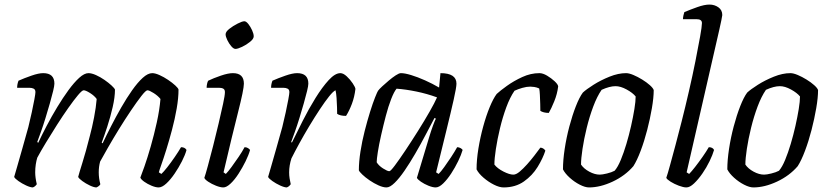

<svg xmlns="http://www.w3.org/2000/svg" viewBox="-20 -820 3629 840"><path d="M124 0Q113 0 94.5 -8.5Q76 -17 60.5 -28Q45 -39 42 -46Q46 -60 55.5 -92.5Q65 -125 77.5 -169.5Q90 -214 104 -264Q112 -296 119 -328.5Q126 -361 130.5 -385.5Q135 -410 135 -417Q135 -428 127.5 -432Q120 -436 108 -436H55Q55 -452 61 -467Q86 -478 117.5 -489Q149 -500 169 -500Q218 -500 218 -454Q218 -445 212.5 -422Q207 -399 198 -367.5Q189 -336 179 -303.5Q169 -271 159 -243Q149 -215 143 -199L147 -195Q163 -229 184.5 -270Q206 -311 230.5 -351.5Q255 -392 279.5 -425.5Q304 -459 326.5 -479.5Q349 -500 367 -500Q381 -500 400 -491.5Q419 -483 437 -470.5Q455 -458 468 -446Q481 -434 483 -428Q483 -395 473 -351.5Q463 -308 449.5 -266.5Q436 -225 425 -196L429 -193Q445 -227 466 -268Q487 -309 510.5 -350Q534 -391 558 -425Q582 -459 604.5 -479.5Q627 -500 646 -500Q659 -500 678 -491.5Q697 -483 715.5 -470.5Q734 -458 747 -446Q760 -434 761 -428Q761 -391 753 -345Q745 -299 732.5 -252Q720 -205 707.5 -165Q695 -125 685.5 -98.5Q676 -72 675 -66L686 -59Q696 -68 712 -88.5Q728 -109 744.5 -133Q761 -157 772 -176Q789 -176 796 -164Q790 -142 776 -114.5Q762 -87 744 -60.5Q726 -34 707.5 -17Q689 0 674 0Q661 0 643 -7.5Q625 -15 611 -25Q597 -35 594 -43Q599 -55 612 -92Q625 -129 639.5 -179.5Q654 -230 666 -284.5Q678 -339 682 -387Q671 -401 652 -413Q633 -425 625 -425Q618 -425 598.5 -400Q579 -375 553 -336.5Q527 -298 500.5 -255Q474 -212 452 -173.5Q430 -135 418 -113Q412 -91 412 -66Q412 -40 419 -14Q415 -6 402 0Q391 0 373 -8.5Q355 -17 340 -28Q325 -39 322 -46Q326 -62 340.5 -108Q355 -154 373 -225Q383 -262 391.5 -306Q400 -350 403 -387Q393 -401 374 -413Q355 -425 346 -425Q339 -425 321 -403.5Q303 -382 279 -348Q255 -314 229.5 -274Q204 -234 181 -196Q158 -158 143 -130Q139 -117 136.5 -100.5Q134 -84 134 -66Q134 -43 141 -14Q139 -11 135 -7Q131 -3 124 0Z M957 0Q944 0 925 -7.5Q906 -15 891 -25Q876 -35 874 -42Q879 -56 889.5 -94.5Q900 -133 912.5 -182Q925 -231 936.5 -280Q948 -329 956 -366Q964 -403 964 -417Q964 -428 957 -432Q950 -436 938 -436H884Q884 -444 886 -453.5Q888 -463 891 -467Q914 -478 946 -489Q978 -500 999 -500Q1047 -500 1047 -454Q1047 -429 1021.5 -329Q996 -229 958 -66L968 -59Q978 -69 993 -89.5Q1008 -110 1024 -133.5Q1040 -157 1050 -176Q1059 -176 1065 -172Q1071 -168 1074 -164Q1068 -142 1054.5 -114.5Q1041 -87 1024 -60.5Q1007 -34 989 -17Q971 0 957 0ZM1010 -606Q1002 -606 992 -617.5Q982 -629 974.5 -644.5Q967 -660 967 -670Q967 -681 983.5 -694Q1000 -707 1020 -717Q1040 -727 1049 -727Q1057 -727 1066.5 -715Q1076 -703 1083 -687.5Q1090 -672 1090 -661Q1090 -650 1074 -637Q1058 -624 1039 -615Q1020 -606 1010 -606Z M1235 0Q1224 0 1205.5 -8.5Q1187 -17 1171.5 -28Q1156 -39 1153 -46Q1157 -60 1166.5 -92.5Q1176 -125 1188.5 -169.5Q1201 -214 1215 -264Q1223 -296 1230 -328.5Q1237 -361 1241.5 -385.5Q1246 -410 1246 -417Q1246 -428 1238.5 -432Q1231 -436 1219 -436H1166Q1166 -452 1172 -467Q1197 -478 1228.5 -489Q1260 -500 1280 -500Q1329 -500 1329 -454Q1329 -445 1323.5 -422Q1318 -399 1309 -367.5Q1300 -336 1290 -303.5Q1280 -271 1270 -243Q1260 -215 1254 -199L1257 -196Q1278 -239 1304.5 -291.5Q1331 -344 1360.5 -391.5Q1390 -439 1418 -469.5Q1446 -500 1469 -500Q1482 -500 1497 -486Q1512 -472 1523 -455.5Q1534 -439 1535 -431Q1531 -396 1519.5 -365.5Q1508 -335 1494 -313Q1468 -313 1455 -322Q1455 -331 1454.5 -350.5Q1454 -370 1452.5 -391Q1451 -412 1448 -425Q1438 -421 1420 -398.5Q1402 -376 1379.5 -342Q1357 -308 1333.5 -269Q1310 -230 1289.5 -192.5Q1269 -155 1255 -127Q1245 -96 1245 -66Q1245 -52 1247 -39.5Q1249 -27 1252 -14Q1250 -11 1246 -7Q1242 -3 1235 0Z M1671 0Q1656 0 1636 -9Q1616 -18 1597 -31Q1578 -44 1565 -56.5Q1552 -69 1550 -75Q1550 -112 1557 -157Q1564 -202 1575.5 -247Q1587 -292 1599 -330.5Q1611 -369 1621 -394Q1631 -419 1634 -423Q1639 -430 1652.5 -442.5Q1666 -455 1681.5 -468Q1697 -481 1711.5 -490.5Q1726 -500 1734 -500Q1751 -500 1779 -491.5Q1807 -483 1839.5 -468.5Q1872 -454 1901 -437L1907 -500Q1977 -500 1977 -454Q1977 -438 1965 -384.5Q1953 -331 1933 -249.5Q1913 -168 1888 -66L1899 -59Q1909 -69 1923.5 -89Q1938 -109 1953.5 -132.5Q1969 -156 1980 -176Q1988 -176 1995 -172Q2002 -168 2004 -164Q1998 -143 1984.5 -115Q1971 -87 1954 -61Q1937 -35 1919 -17.5Q1901 0 1886 0Q1873 0 1854.5 -7.5Q1836 -15 1821.5 -25Q1807 -35 1804 -42L1857 -218Q1866 -248 1874.5 -271Q1883 -294 1887 -301L1881 -304Q1863 -270 1841.5 -229Q1820 -188 1796.5 -147.5Q1773 -107 1750 -73.5Q1727 -40 1706.5 -20Q1686 0 1671 0ZM1683 -71Q1688 -70 1707.5 -96Q1727 -122 1754 -162.5Q1781 -203 1809 -247.5Q1837 -292 1859.5 -331.5Q1882 -371 1892 -394Q1848 -410 1802 -419.5Q1756 -429 1715 -432Q1704 -419 1691.5 -387Q1679 -355 1668 -313Q1657 -271 1647.5 -229Q1638 -187 1633 -155Q1628 -123 1628 -110Q1637 -95 1656 -83Q1675 -71 1683 -71Z M2183 0Q2165 0 2141 -12Q2117 -24 2095.5 -42.5Q2074 -61 2065 -79Q2065 -121 2073 -170Q2081 -219 2094 -266.5Q2107 -314 2122.5 -351.5Q2138 -389 2153 -409Q2168 -423 2198 -444.5Q2228 -466 2265 -483Q2302 -500 2340 -500Q2355 -500 2373.5 -489Q2392 -478 2406.5 -464.5Q2421 -451 2422 -442Q2418 -409 2405 -377Q2392 -345 2381 -326Q2369 -326 2359.5 -328.5Q2350 -331 2344 -335Q2344 -345 2343.5 -365Q2343 -385 2342 -404.5Q2341 -424 2339 -433Q2328 -438 2317.5 -439.5Q2307 -441 2300 -441Q2284 -441 2265 -435.5Q2246 -430 2231 -423Q2211 -394 2195 -350.5Q2179 -307 2167.5 -259Q2156 -211 2149.5 -168.5Q2143 -126 2143 -100Q2156 -83 2182.5 -69.5Q2209 -56 2226 -56Q2238 -56 2253.5 -69Q2269 -82 2286 -101Q2303 -120 2318 -139.5Q2333 -159 2344 -174Q2351 -174 2357 -170Q2363 -166 2366 -161Q2355 -127 2332 -89.5Q2309 -52 2272 -26Q2235 0 2183 0Z M2557 0Q2540 0 2516.5 -12Q2493 -24 2472.5 -42.5Q2452 -61 2443 -79Q2443 -119 2450.5 -168.5Q2458 -218 2471 -267Q2484 -316 2499.5 -355.5Q2515 -395 2530 -415Q2545 -429 2576.5 -449Q2608 -469 2646.5 -484.5Q2685 -500 2719 -500Q2732 -500 2751 -492Q2770 -484 2789.5 -472Q2809 -460 2823 -447.5Q2837 -435 2840 -426Q2840 -393 2832 -346.5Q2824 -300 2811.5 -251.5Q2799 -203 2783 -160.5Q2767 -118 2751 -93Q2715 -51 2660.5 -25.5Q2606 0 2557 0ZM2604 -56Q2615 -56 2635.5 -61Q2656 -66 2669 -73Q2683 -89 2696 -120.5Q2709 -152 2720.5 -190.5Q2732 -229 2741 -269Q2750 -309 2755.5 -343Q2761 -377 2761 -398Q2748 -414 2721.5 -428.5Q2695 -443 2673 -443Q2647 -443 2612 -427Q2592 -398 2575.5 -354Q2559 -310 2547 -261Q2535 -212 2528.5 -169Q2522 -126 2522 -100Q2534 -82 2558 -69Q2582 -56 2604 -56Z M2983 0Q2970 0 2950 -7.5Q2930 -15 2914 -25Q2898 -35 2895 -42Q2901 -59 2911.5 -97.5Q2922 -136 2935.5 -186Q2949 -236 2962 -288Q2978 -351 2994 -420.5Q3010 -490 3022.5 -552.5Q3035 -615 3043 -660Q3051 -705 3051 -719Q3051 -736 3028 -736H2968Q2968 -743 2970 -752.5Q2972 -762 2974 -767Q3000 -778 3031 -789Q3062 -800 3084 -800Q3106 -800 3123 -788Q3140 -776 3140 -754Q3140 -751 3136 -731.5Q3132 -712 3127 -690L2984 -66L2995 -59Q3005 -69 3021 -89.5Q3037 -110 3053.5 -133.5Q3070 -157 3081 -176Q3098 -176 3104 -164Q3098 -143 3084.5 -115Q3071 -87 3053 -61Q3035 -35 3016.5 -17.5Q2998 0 2983 0Z M3276 0Q3259 0 3235.5 -12Q3212 -24 3191.5 -42.5Q3171 -61 3162 -79Q3162 -119 3169.5 -168.5Q3177 -218 3190 -267Q3203 -316 3218.5 -355.5Q3234 -395 3249 -415Q3264 -429 3295.5 -449Q3327 -469 3365.5 -484.5Q3404 -500 3438 -500Q3451 -500 3470 -492Q3489 -484 3508.5 -472Q3528 -460 3542 -447.5Q3556 -435 3559 -426Q3559 -393 3551 -346.5Q3543 -300 3530.5 -251.5Q3518 -203 3502 -160.5Q3486 -118 3470 -93Q3434 -51 3379.5 -25.5Q3325 0 3276 0ZM3323 -56Q3334 -56 3354.5 -61Q3375 -66 3388 -73Q3402 -89 3415 -120.5Q3428 -152 3439.5 -190.5Q3451 -229 3460 -269Q3469 -309 3474.5 -343Q3480 -377 3480 -398Q3467 -414 3440.5 -428.5Q3414 -443 3392 -443Q3366 -443 3331 -427Q3311 -398 3294.5 -354Q3278 -310 3266 -261Q3254 -212 3247.5 -169Q3241 -126 3241 -100Q3253 -82 3277 -69Q3301 -56 3323 -56Z"/></svg>

Font: Texturina Light
Style: Italic
Weight: 300
Italic angle: -11°
Designer: Guillermo Torres Carreño
Foundry: Omnibus-Type
Version: Version 1.002; ttfautohint (v1.8.3)